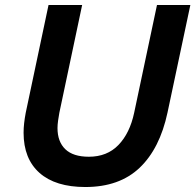

<svg xmlns="http://www.w3.org/2000/svg" viewBox="-20 -735 784 771"><path d="M83.3 -282 174.9 -715H309.9L218.3 -282Q215.6 -267.7 213.2 -250.5Q210.9 -233.3 210.9 -220.8Q210.9 -166.1 242.3 -135.8Q273.7 -105.6 336.9 -105.6Q410 -105.6 455.6 -152.8Q501.2 -199.9 518.7 -282L610.4 -715H744.4L652.7 -283.1Q621.7 -138.1 540.4 -61Q459.2 16 322.7 16Q202.7 16 138.7 -40.7Q74.7 -97.4 74.7 -202Q74.7 -221 77 -241Q79.3 -261 83.3 -282Z"/></svg>

Font: Wix Madefor Text
Style: Italic
Weight: 400
Italic angle: -12°
Designer: Dalton Maag Ltd
Foundry: Dalton Maag Ltd
Version: Version 3.100